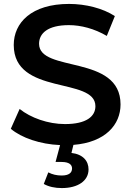

<svg xmlns="http://www.w3.org/2000/svg" viewBox="-20 -730 669 978"><path d="M594 -198C594 -455 179 -358 179 -507C179 -560 223 -602 331 -602C392 -602 461 -584 524 -547L565 -648C504 -688 416 -710 332 -710C140 -710 50 -614 50 -501C50 -241 466 -340 466 -189C466 -137 420 -98 311 -98C225 -98 136 -130 80 -175L35 -74C89 -28 185 5 286 9L263 95H294C332 95 347 109 347 128C347 150 331 164 294 164C269 164 247 159 226 148L203 207C228 221 259 228 295 228C377 228 431 191 431 133C431 90 403 56 344 49L354 8C517 -5 594 -95 594 -198Z"/></svg>

Font: Talent
Style: Bold
Weight: 600
Designer: Mike Powis
Version: Version 1.001;hotconv 1.0.109;makeotfexe 2.5.65596